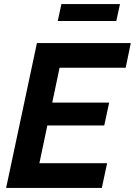

<svg xmlns="http://www.w3.org/2000/svg" viewBox="-20 -921 661 941"><path d="M161 -710H621L596 -589H272L236 -418H515L491 -306H212L173 -121H505L479 0H10ZM263 -818 281 -901H568L550 -818Z"/></svg>

Font: Raleway Thin
Style: Bold Italic
Weight: 700
Italic angle: -12°
Version: Version 4.026